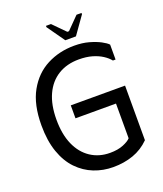

<svg xmlns="http://www.w3.org/2000/svg" viewBox="-158 -973 921 1087"><g transform="rotate(-20 302.0 -430.0)"><path d="M33 -350Q33 -475 77.5 -554.5Q122 -634 196.5 -672.5Q271 -711 361 -711Q410 -711 449 -700Q488 -689 515.5 -674.5Q543 -660 555 -647V-557H539Q524 -576 498.5 -592.5Q473 -609 438.5 -619Q404 -629 359 -629Q287 -629 234 -596.5Q181 -564 152.5 -502Q124 -440 124 -351Q124 -263 151.5 -200.5Q179 -138 229.5 -104.5Q280 -71 346 -71Q393 -71 426 -84.5Q459 -98 472 -113V-322H228V-400H555V-71Q512 -28 456.5 -8.5Q401 11 336 11Q275 11 220.5 -10.5Q166 -32 123.5 -76Q81 -120 57 -188.5Q33 -257 33 -350ZM325 -757 250 -863V-871H280L352 -798H362L434 -871H464V-863L389 -757Z"/></g></svg>

Font: Phudu
Style: Regular
Weight: 400
Version: Version 1.005;gftools[0.9.23]